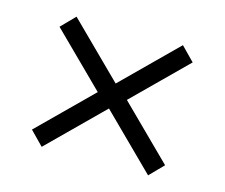

<svg xmlns="http://www.w3.org/2000/svg" viewBox="-71 -645 730 624"><g transform="rotate(15 294.0 -333.0)"><path d="M70 -160 245 -333 70 -506 115 -552 294 -375 473 -552 518 -506 343 -333 518 -160 473 -114 294 -291 115 -114Z"/></g></svg>

Font: Trirong
Style: Regular
Weight: 400
Designer: Katatrad Team
Foundry: CadsonDemak
Version: Version 1.001